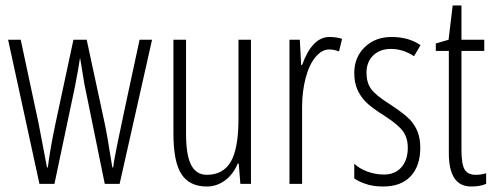

<svg xmlns="http://www.w3.org/2000/svg" viewBox="-20 -676 1821 706"><path d="M365.2 0 292 -358.9Q291 -362.8 290.3 -367.2Q289.6 -371.6 274.9 -460.9H273.9L267.1 -419.4L255.9 -358.9L180.2 0H125L9.8 -529.8H56.2L122.1 -221.2L152.8 -60.1H155.8Q164.6 -129.9 184.1 -222.2L250 -529.8H298.8L365.2 -221.2Q373 -186.5 393.1 -60.1H396Q397.5 -76.2 410.4 -141.1Q423.3 -206.1 493.2 -529.8H539.1L419.9 0Z M664.1 -529.8V-184.1Q664.1 -105.5 682.9 -69.3Q701.7 -33.2 740.7 -33.2Q800.8 -33.2 828.9 -81.8Q856.9 -130.4 856.9 -238.8V-529.8H902.8V0H863.8L857.9 -74.2H854Q836.9 -33.7 806.6 -12Q776.4 9.8 740.7 9.8Q676.8 9.8 647.2 -35.6Q617.7 -81.1 617.7 -184.1V-529.8Z M1191.4 -540Q1216.3 -540 1237.8 -533.2L1226.6 -486.8Q1209 -494.1 1190.4 -494.1Q1163.6 -494.1 1140.4 -466.6Q1117.2 -439 1104 -389.6Q1090.8 -340.3 1090.8 -280.8V0H1044.4V-529.8H1082.5L1087.4 -437H1090.8Q1127.9 -540 1191.4 -540Z M1525.4 -132.8Q1525.4 -65.9 1490.2 -28.1Q1455.1 9.8 1388.7 9.8Q1352.5 9.8 1325.2 0.5Q1297.9 -8.8 1282.7 -20V-74.2Q1300.8 -56.2 1330.6 -45.2Q1360.4 -34.2 1391.6 -34.2Q1432.6 -34.2 1456.1 -61Q1479.5 -87.9 1479.5 -132.8Q1479.5 -168 1462.6 -192.1Q1445.8 -216.3 1398.4 -247.1Q1344.2 -281.2 1324.5 -301.8Q1304.7 -322.3 1293.7 -347.7Q1282.7 -373 1282.7 -408.2Q1282.7 -465.3 1321.3 -502.7Q1359.9 -540 1419.4 -540Q1483.4 -540 1526.4 -509.8L1502.4 -469.2Q1462.4 -496.1 1417.5 -496.1Q1376.5 -496.1 1352.1 -471.9Q1327.6 -447.8 1327.6 -408.2Q1327.6 -373 1344.2 -349.4Q1360.8 -325.7 1414.6 -292Q1467.3 -257.3 1486.8 -236.6Q1506.3 -215.8 1515.9 -190.7Q1525.4 -165.5 1525.4 -132.8Z M1729.5 -33.2Q1751 -33.2 1767.6 -39.1V0Q1746.1 9.8 1712.4 9.8Q1630.4 9.8 1630.4 -112.8V-488.8H1582.5V-516.1L1629.4 -529.8L1644.5 -655.8H1676.8V-529.8H1760.7V-488.8H1676.8V-126Q1676.8 -72.3 1688.5 -52.7Q1700.2 -33.2 1729.5 -33.2Z"/></svg>

Font: TypoPRO Open Sans Condensed
Style: Regular
Weight: 300
Width: 3
Foundry: Ascender Corporation
Version: Version 1.10